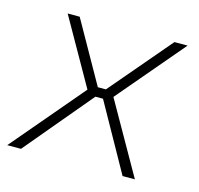

<svg xmlns="http://www.w3.org/2000/svg" viewBox="-88 -565 673 648"><g transform="rotate(15 248.5 -241.0)"><path d="M114 -482 246 -248 38 0H-10L203 -251L72 -482ZM283 -268 278 -235H213L218 -268ZM491 -482 294 -250 436 0H393L251 -254L445 -482Z"/></g></svg>

Font: Exo 2 ExtraLight
Style: Italic
Weight: 250
Italic angle: -8°
Designer: Natanael Gama
Foundry: Natanael Gama
Version: Version 2.010